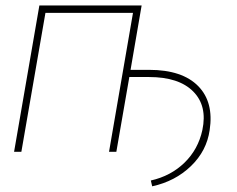

<svg xmlns="http://www.w3.org/2000/svg" viewBox="-20 -548 854 693"><path d="M451.2 -295.9H518.1Q638.2 -295.9 695.8 -236.8Q752 -179.2 736.8 -78.6Q726.1 -3.4 669.2 51.5Q612.3 106.4 529.3 124.5L524.4 103.5Q596.2 87.4 645.8 39.3Q695.3 -8.8 710.4 -78.6Q729 -166 677.2 -218Q625.5 -270 517.6 -270H446.8L399.9 0H373.5L460 -501.5H144L57.1 0H30.8L122.1 -528.3H491.2Z"/></svg>

Font: Roboto Thin
Style: Italic
Weight: 250
Italic angle: -12°
Designer: Google
Version: Version 2.134; 2016